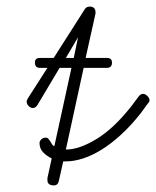

<svg xmlns="http://www.w3.org/2000/svg" viewBox="-20 -570 474 583"><path d="M101 -364Q86 -364 86 -380Q86 -394 101 -394H143L238 -543Q243 -550 253 -550Q262 -550 266 -545Q270 -540 270 -534Q270 -532 270 -531Q270 -530 270 -529L240 -394H305Q320 -394 320 -380Q320 -364 305 -364H234L180 -116H181Q221 -116 274 -148.5Q327 -181 380 -249L401 -277Q407 -285 414 -285Q421 -285 427.5 -278.5Q434 -272 434 -266Q434 -260 429 -256L408 -227Q378 -189 347.5 -161Q317 -133 287.5 -115Q258 -97 231 -88.5Q204 -80 181 -80H172L159 -22Q156 -7 144 -7Q124 -7 124 -23Q124 -28 124 -29L137 -89Q122 -96 111 -107.5Q100 -119 100 -136Q100 -141 105 -146.5Q110 -152 119 -152Q124 -152 127 -148.5Q130 -145 132.5 -141Q135 -137 137.5 -132.5Q140 -128 145 -126L197 -364H161L93 -250Q87 -242 80 -242Q73 -242 67 -248Q61 -254 61 -261Q61 -266 65 -272L124 -364ZM217 -457 180 -394H204Z"/></svg>

Font: Gruenewald VA
Style: Regular
Weight: 400
Designer: Peter Wiegel
Foundry: Peter Wiegel, nach dem Schriftentwurf von Dr. H. Gr¸newald
Version: Version 0.007